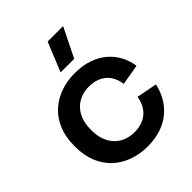

<svg xmlns="http://www.w3.org/2000/svg" viewBox="-207 -844 979 979"><g transform="rotate(-45 282.0 -355.0)"><path d="M288 14.5C438 14.5 517.5 -76 540 -180L428.5 -201.5C418.5 -134.5 374.5 -84.5 290 -84.5C204.5 -84.5 142 -144 142 -245V-254C142 -355 204.5 -414 290 -414C374.5 -414 418 -362.5 425.5 -298L537 -317C521.5 -424.5 438 -513.5 288 -513.5C137 -513.5 24 -418.5 24 -256V-242.5C24 -80.5 137 14.5 288 14.5ZM304 -725 239.5 -567H337.5L415.5 -725Z"/></g></svg>

Font: MCL Standard Medium
Style: Regular
Weight: 500
Designer: Květoslav Bartoš
Foundry: Florian Karsten
Version: Version 1.001;Glyphs 3.2.3 (3260)